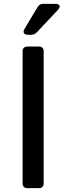

<svg xmlns="http://www.w3.org/2000/svg" viewBox="-20 -974 342 994"><path d="M182 0H121Q110 0 103.5 -6.5Q97 -13 97 -24V-709Q97 -720 103.5 -726.5Q110 -733 121 -733H182Q193 -733 199.5 -726.5Q206 -720 206 -709V-24Q206 -13 199.5 -6.5Q193 0 182 0ZM141 -794H123Q113 -794 107.5 -798.5Q102 -803 102 -810Q102 -816 106 -823L175 -938Q184 -954 204 -954H269Q278 -954 283.5 -950Q289 -946 289 -940Q289 -934 281 -924L171 -807Q159 -794 141 -794Z"/></svg>

Font: Shippori Gothic B2 Bold
Style: Regular
Weight: 700
Designer: FONTDASU
Foundry: FONTDASU / Google Inc. / but / Adobe
Version: Version 1.130